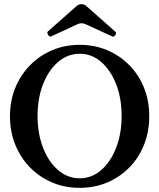

<svg xmlns="http://www.w3.org/2000/svg" viewBox="-20 -892 767 925"><path d="M364 13Q292 13 231 -13Q170 -39 124.5 -85.5Q79 -132 53.5 -195Q28 -258 28 -332Q28 -406 53.5 -468.5Q79 -531 124.5 -577.5Q170 -624 231 -650Q292 -676 364 -676Q436 -676 497 -650Q558 -624 603.5 -577.5Q649 -531 674 -468.5Q699 -406 699 -332Q699 -258 674 -195Q649 -132 603.5 -85.5Q558 -39 497 -13Q436 13 364 13ZM364 -33Q422 -33 467.5 -72.5Q513 -112 539.5 -180Q566 -248 566 -333Q566 -419 539.5 -486.5Q513 -554 467.5 -593.5Q422 -633 364 -633Q306 -633 260 -593.5Q214 -554 187.5 -486.5Q161 -419 161 -333Q161 -248 187.5 -180Q214 -112 260 -72.5Q306 -33 364 -33ZM225 -716Q219 -713 212 -724Q205 -735 210 -740L348 -862Q359 -872 373 -872Q386 -872 397 -862L537 -738Q542 -733 535.5 -723Q529 -713 522 -716L391 -776Q381 -780 373 -780Q363 -780 355 -776Z"/></svg>

Font: Junicode
Style: Bold
Weight: 700
Designer: Peter S. Baker
Version: Version 2.100; ttfautohint (v1.8.4)